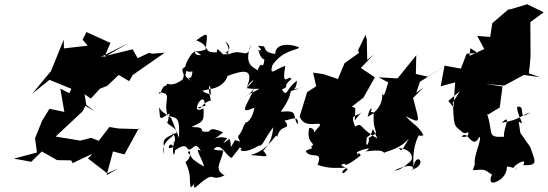

<svg xmlns="http://www.w3.org/2000/svg" viewBox="-20 -762 2580 904"><path d="M681 -513 628 -488 605 -530 453 -493 583 -558 471 -493 500 -560 387 -611 369 -575 393 -547 281 -534 280 -575 219 -425H218L132 -321L213 -386L316 -344L297 -300L337 -289L427 -238L322 -315L264 -345L283 -235L213 -250L178 -193L145 -111L154 -44L45 -15L86 -8L127 0L177 -49L249 -8L315 -7L322 6L415 -38L394 -16L485 54L535 32L482 63L512 -49L566 -35L633 -157L641 -154L538 -157L495 -164L445 -99L409 -113L358 -100L242 -119L369 -238L386 -271L378 -318L408 -298L450 -344L485 -358L539 -409L588 -380L605 -409L756 -514L682 -508L729 -503Z M911 -256C930 -239 927 -278 973 -289C952 -365 974 -383 972 -316C910 -339 937 -334 966 -342C1049 -353 1056 -421 1050 -404C1136 -437 1176 -436 1142 -351C1161 -383 1201 -408 1141 -347C1211 -335 1231 -363 1133 -307C1142 -315 1144 -303 1176 -345C1142 -262 1099 -221 1178 -255C1164 -175 1117 -179 1139 -187C1117 -157 1136 -176 1109 -130C1082 -110 1140 -83 1087 -103C1052 -44 1076 -76 1060 -108C1019 -77 1031 -88 1050 -111C995 -131 954 -76 1031 -139C955 -172 975 -138 957 -142C902 -138 966 -164 882 -164C931 -190 943 -184 938 -252C870 -215 934 -332 943 -281L948 -264ZM729 -256C735 -196 730 -214 742 -206C800 -241 772 -229 772 -195C756 -174 789 -180 816 -139C725 -102 757 -100 752 -37C733 -111 827 -120 787 -139C831 -101 772 -67 805 -101C781 -56 804 9 805 -76C742 -34 796 -127 798 -49C861 -99 858 -58 870 -58C894 -60 898 -99 926 -51C887 -78 939 -4 940 22C863 -22 890 -23 865 -43C874 -68 888 -22 853 1C886 68 867 92 879 121C940 55 875 110 898 122C1005 27 958 100 1037 64C984 35 1022 2 1031 -50C1029 -59 1013 -49 986 -59C1019 -99 1048 -21 1071 -19C1127 -87 1099 -64 1118 -65C1098 -47 1144 -41 1197 -76C1220 -74 1219 -101 1267 -163C1261 -113 1249 -81 1219 -53C1252 -14 1233 -28 1159 -32C1254 -55 1283 -152 1285 -115C1299 -187 1360 -141 1317 -199C1314 -180 1394 -235 1381 -176C1353 -221 1389 -244 1302 -236C1383 -350 1313 -324 1390 -345C1334 -343 1375 -321 1378 -382C1323 -342 1335 -301 1307 -340C1353 -363 1301 -346 1352 -390C1339 -415 1305 -340 1323 -452C1275 -437 1248 -399 1262 -454C1308 -523 1370 -524 1389 -537C1368 -553 1275 -567 1276 -508C1206 -517 1243 -548 1208 -545C1173 -554 1229 -523 1210 -517C1249 -572 1196 -507 1194 -526C1201 -537 1195 -494 1225 -481C1216 -420 1215 -491 1192 -429C1192 -443 1119 -443 1162 -552C1145 -473 1123 -539 1057 -506C1032 -506 1080 -512 1040 -566C1069 -548 1064 -525 1041 -513C1078 -504 1073 -509 1031 -506C1008 -526 1002 -543 1001 -516C931 -511 975 -546 904 -572C966 -616 957 -608 948 -529C886 -504 874 -548 927 -502C870 -502 923 -538 884 -510C827 -433 860 -418 886 -426C881 -357 843 -434 883 -372C864 -405 829 -392 879 -459C802 -431 863 -428 839 -387C777 -342 764 -383 764 -359C738 -361 735 -297 729 -328C798 -321 746 -293 769 -217C817 -206 826 -211 823 -113L786 -206L741 -239Z M1670 -513 1602 -464 1571 -390 1503 -413 1454 -420 1469 -356 1426 -328 1391 -214C1412 -150 1497 -196 1486 -171C1432 -108 1483 -157 1436 -160C1419 -80 1474 -91 1445 -72C1451 -72 1448 -9 1454 -54C1476 -61 1451 -71 1419 -51C1441 -9 1505 -59 1475 14C1535 35 1569 27 1613 28C1580 44 1589 71 1616 36C1626 32 1557 13 1604 9C1600 19 1620 17 1679 -31C1654 -66 1663 12 1661 -42C1647 -47 1756 -81 1701 -49C1709 -49 1785 -63 1789 -40C1779 -48 1858 -52 1905 -110C1865 -37 1868 -54 1858 -65C1924 -58 1925 -16 1915 -5C1890 18 1862 42 1836 41C1942 -9 1932 45 1915 39C2000 14 1940 -53 1927 23C1919 -86 1957 -135 1963 -141C1988 -167 1919 -111 1974 -125C1945 -175 1936 -166 1890 -215C1966 -177 1955 -182 1925 -301L1975 -351L1940 -325L1957 -377L2085 -457L1994 -401L1938 -414L1940 -502L1852 -393L1763 -398L1808 -374C1785 -295 1787 -313 1780 -321C1781 -286 1770 -244 1711 -212C1721 -261 1738 -259 1725 -235C1763 -233 1714 -220 1740 -225C1732 -126 1780 -148 1715 -112C1725 -99 1697 -45 1707 -115C1753 -140 1718 -190 1757 -110C1663 -164 1690 -187 1652 -166C1627 -228 1652 -210 1681 -231C1640 -192 1651 -169 1653 -251C1656 -257 1580 -285 1589 -223L1691 -302L1745 -398L1679 -442L1740 -506L1709 -480L1707 -577L1697 -612L1701 -598L1666 -526Z M2229 -513 2177 -509 2150 -439 2073 -453 2055 -356 2123 -374 2115 -257 2091 -287 2146 -333 2112 -280C2117 -192 2116 -174 2135 -158C2170 -133 2152 -124 2220 -154C2145 -193 2223 -109 2154 -118C2180 -158 2204 -50 2237 -118C2252 -108 2207 -27 2216 14C2249 -17 2226 -29 2206 39C2254 39 2252 27 2297 61C2290 69 2278 112 2318 93C2361 75 2367 37 2367 22C2409 26 2433 49 2399 29C2393 20 2468 -27 2443 16C2516 17 2501 1 2476 -71L2430 -136L2422 -190C2460 -159 2412 -223 2415 -259C2462 -270 2410 -186 2477 -233C2417 -211 2429 -199 2342 -184C2394 -232 2348 -157 2353 -118C2269 -114 2305 -132 2273 -227L2277 -222L2333 -256L2346 -355L2265 -367L2354 -359L2446 -409L2522 -399L2470 -417L2474 -450L2478 -499L2477 -658L2540 -704L2462 -742L2386 -719L2373 -717L2298 -653L2288 -588L2227 -593L2260 -531L2183 -496L2179 -404L2195 -535Z"/></svg>

Font: Hussar Lance
Style: ExBdObl
Weight: 700
Foundry: Cannot Into Space Fonts, PlusOne Fonts
Version: Version 2.270